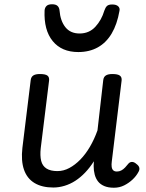

<svg xmlns="http://www.w3.org/2000/svg" viewBox="-20 -862 686 900"><path d="M230 17Q177 17 142 -4Q107 -25 92.5 -66.5Q78 -108 85 -169L124 -487Q126 -502 136.5 -508.5Q147 -515 167 -515Q193 -515 202.5 -507.5Q212 -500 210 -484L171 -168Q167 -132 173 -108Q179 -84 198 -72Q217 -60 249 -60Q278 -60 305 -74.5Q332 -89 356.5 -114Q381 -139 401.5 -174Q422 -209 437 -251L464 -487Q466 -502 476.5 -508.5Q487 -515 507 -515Q532 -515 542 -507.5Q552 -500 550 -484L504 -105Q502 -91 503.5 -80Q505 -69 511 -63.5Q517 -58 528 -58Q539 -58 548.5 -63Q558 -68 566.5 -77Q575 -86 582 -95Q589 -103 599 -103Q609 -103 620 -93Q631 -85 633 -75.5Q635 -66 629 -56Q619 -37 601.5 -20.5Q584 -4 562 7Q540 18 514 18Q487 18 468.5 10Q450 2 439.5 -11.5Q429 -25 424 -43.5Q419 -62 419 -84L420 -106Q401 -76 379 -53Q357 -30 333 -14.5Q309 1 282.5 9Q256 17 230 17ZM347 -618Q269 -618 227 -669.5Q185 -721 189 -813Q190 -826 198 -834Q206 -842 224 -842Q242 -842 250 -834Q258 -826 259 -813Q263 -764 286.5 -734.5Q310 -705 353 -705Q398 -705 427 -736.5Q456 -768 469 -812Q474 -827 481.5 -834Q489 -841 506 -841Q525 -841 534 -832.5Q543 -824 540 -811Q529 -748 503.5 -705Q478 -662 438.5 -640Q399 -618 347 -618Z"/></svg>

Font: Playwrite GB J
Style: Italic
Weight: 400
Italic angle: -7.01216°
Designer: Veronika Burian, José Scaglione
Foundry: TypeTogether
Version: Version 1.002